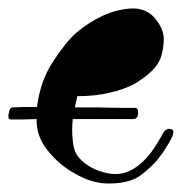

<svg xmlns="http://www.w3.org/2000/svg" viewBox="-44 -432 446 451"><path d="M338.9 -119.1Q345.7 -130.9 356.4 -128.9Q363.3 -127.9 363.3 -122.1Q363.3 -117.2 360.4 -110.4Q352.5 -94.7 345.7 -85Q339.8 -74.2 328.1 -59.6Q316.4 -43.9 288.1 -21.5Q261.7 -1 212.9 -1Q210.9 -1 209 -1Q191.4 -1 171.9 -6.8Q151.4 -12.7 131.8 -24.4Q95.7 -43.9 68.4 -78.1Q41 -111.3 42 -152.3Q29.3 -152.3 8.8 -151.4Q-10.7 -151.4 -18.6 -151.4Q-24.4 -151.4 -24.4 -159.2Q-24.4 -162.1 -23.4 -165Q-21.5 -179.7 -14.6 -179.7Q-6.8 -179.7 14.6 -180.7Q36.1 -180.7 43 -180.7Q50.8 -243.2 81.1 -288.1Q110.4 -333 135.7 -355.5Q163.1 -378.9 198.2 -395.5Q233.4 -411.1 266.6 -412.1Q267.6 -412.1 268.6 -412.1Q300.8 -412.1 320.3 -388.7Q339.8 -365.2 340.8 -341.8Q339.8 -300.8 325.2 -280.3Q310.5 -258.8 274.4 -236.3Q245.1 -220.7 211.9 -213.9Q178.7 -206.1 137.7 -206.1Q136.7 -202.1 134.8 -193.4Q132.8 -185.5 131.8 -179.7Q138.7 -179.7 154.3 -179.7Q169.9 -179.7 188.5 -179.7Q215.8 -178.7 242.2 -178.7Q268.6 -178.7 273.4 -178.7Q281.2 -178.7 280.3 -165Q279.3 -152.3 268.6 -152.3Q262.7 -152.3 236.3 -152.3Q210 -152.3 182.6 -152.3Q164.1 -152.3 149.4 -152.3Q133.8 -152.3 127 -152.3Q124 -126 127 -101.6Q128.9 -77.1 140.6 -62.5Q167 -32.2 212.9 -24.4Q257.8 -16.6 296.9 -57.6Q312.5 -74.2 322.3 -90.8Q333 -107.4 338.9 -119.1Z"/></svg>

Font: Gilchrist
Style: Regular
Weight: 400
Version: 1.0